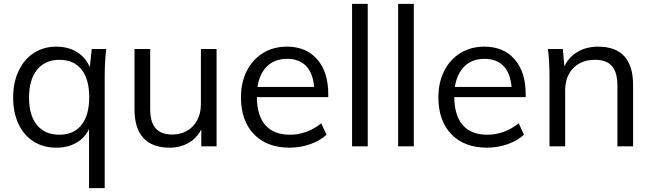

<svg xmlns="http://www.w3.org/2000/svg" viewBox="-20 -756 3366 992"><path d="M529 -503Q521 -440 521 -362V216H440V-89Q418 -43 374 -18Q330 7 271 7Q204 7 153.5 -25Q103 -57 75.5 -115.5Q48 -174 48 -252Q48 -330 76 -389.5Q104 -449 154.5 -482Q205 -515 271 -515Q332 -515 377 -487.5Q422 -460 444 -409L454 -503ZM441 -254Q441 -347 401 -397Q361 -447 287 -447Q213 -447 171.5 -395.5Q130 -344 130 -252Q130 -160 171 -110Q212 -60 287 -60Q361 -60 401 -110.5Q441 -161 441 -254Z M1099 -503V0H1020V-87Q996 -41 953 -17Q910 7 856 7Q767 7 721 -43Q675 -93 675 -191V-503H756V-193Q756 -125 784 -93Q812 -61 869 -61Q936 -61 977 -104.5Q1018 -148 1018 -219V-503Z M1676 -254H1307Q1308 -158 1351.5 -109Q1395 -60 1478 -60Q1566 -60 1640 -119L1667 -60Q1634 -29 1582.5 -11Q1531 7 1477 7Q1359 7 1292 -62.5Q1225 -132 1225 -253Q1225 -330 1255 -389.5Q1285 -449 1339 -482Q1393 -515 1462 -515Q1562 -515 1619 -449.5Q1676 -384 1676 -269ZM1310 -307H1603Q1597 -378 1561.5 -415Q1526 -452 1463 -452Q1400 -452 1360.5 -414Q1321 -376 1310 -307Z M1799 0V-736H1880V0Z M2037 0V-736H2118V0Z M2696 -254H2327Q2328 -158 2371.5 -109Q2415 -60 2498 -60Q2586 -60 2660 -119L2687 -60Q2654 -29 2602.5 -11Q2551 7 2497 7Q2379 7 2312 -62.5Q2245 -132 2245 -253Q2245 -330 2275 -389.5Q2305 -449 2359 -482Q2413 -515 2482 -515Q2582 -515 2639 -449.5Q2696 -384 2696 -269ZM2330 -307H2623Q2617 -378 2581.5 -415Q2546 -452 2483 -452Q2420 -452 2380.5 -414Q2341 -376 2330 -307Z M3251 -316V0H3170V-312Q3170 -382 3142 -414.5Q3114 -447 3054 -447Q2984 -447 2942 -404Q2900 -361 2900 -288V0H2819V-362Q2819 -440 2811 -503H2888L2896 -413Q2919 -462 2965 -488.5Q3011 -515 3070 -515Q3251 -515 3251 -316Z"/></svg>

Font: Muli
Style: Regular
Weight: 400
Designer: Vernon Adams
Foundry: Vernon Adams
Version: Version 2.000